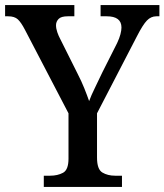

<svg xmlns="http://www.w3.org/2000/svg" viewBox="-23 -734 646 754"><path d="M149 0V-44H174Q203 -44 224.5 -55.5Q246 -67 246 -111V-289L75 -617Q60 -646 47 -658Q34 -670 9 -670H-3V-714H269V-670H243Q217 -670 207 -659.5Q197 -649 197 -635Q197 -622 202 -607.5Q207 -593 213 -582L281 -446Q297 -415 308 -387.5Q319 -360 327 -337Q335 -359 349.5 -388.5Q364 -418 379 -450L437 -565Q446 -584 450 -599.5Q454 -615 454 -626Q454 -670 396 -670H372V-714H603V-670H591Q570 -670 554 -653.5Q538 -637 515 -592L358 -289V-115Q358 -69 379 -56.5Q400 -44 429 -44H456V0Z"/></svg>

Font: Noto Serif Bengali SemiCondensed Medium
Style: Regular
Weight: 500
Width: 4
Designer: Juan Bruce, Universal Thirst, Indian Type Foundry and the Monotype Design Team.
Foundry: Monotype Imaging Inc.
Version: Version 2.003; ttfautohint (v1.8.4.7-5d5b)